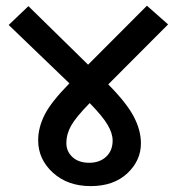

<svg xmlns="http://www.w3.org/2000/svg" viewBox="-20 -677 602 665"><path d="M370.1 -190.1Q370.1 -215.4 352.6 -244.9Q335.2 -274.5 290.7 -320Q242.2 -270.5 226 -241.2Q209.8 -211.8 209.8 -182Q209.8 -152.2 231.3 -132.7Q252.8 -113.2 288.9 -113.2Q325.1 -113.2 347.6 -134.2Q370.1 -155.2 370.1 -190.1ZM112.2 -191.1Q112.2 -235.1 134.7 -279.6Q157.2 -324.1 220.4 -388.3L10.1 -590.5L78.4 -655.7L285.1 -453L488.9 -657.2L562.2 -592.5L354.9 -384.7Q418.1 -321 443.1 -273.5Q468.1 -226 468.1 -180.5Q468.1 -120.8 420.9 -76.6Q373.6 -32.4 294 -32.4Q214.4 -32.4 163.3 -78.9Q112.2 -125.4 112.2 -191.1Z"/></svg>

Font: Khula SemiBold
Style: Regular
Weight: 600
Designer: Erin McLaughlin, Steve Matteson
Version: Version 1.002;PS 1.0;hotconv 1.0.72;makeotf.lib2.5.5900; ttf